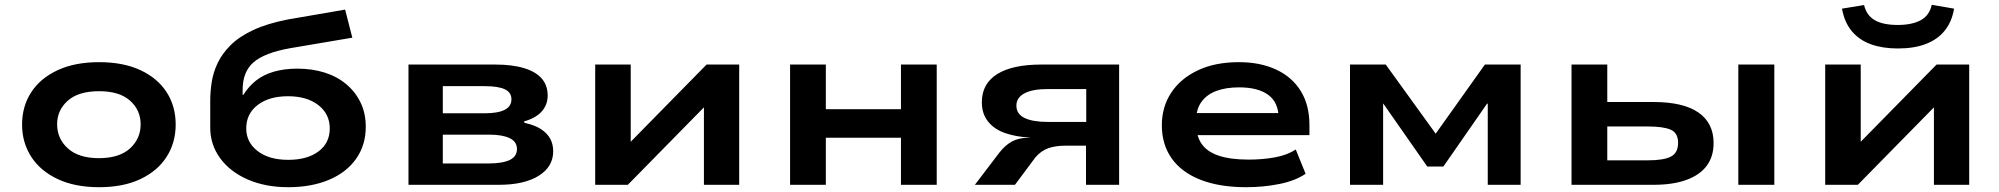

<svg xmlns="http://www.w3.org/2000/svg" viewBox="-20 -770 8331 800"><path d="M393 10Q292 10 220 -24Q148 -58 110 -117Q72 -176 72 -251Q72 -327 110 -385.5Q148 -444 220 -477.5Q292 -511 393 -511Q494 -511 565.5 -477.5Q637 -444 674.5 -385.5Q712 -327 712 -251Q712 -176 674.5 -117Q637 -58 565.5 -24Q494 10 393 10ZM392 -111Q477 -111 521.5 -151.5Q566 -192 566 -252Q566 -311 522 -350.5Q478 -390 393 -390Q307 -390 262.5 -350.5Q218 -311 218 -252Q218 -192 263 -151.5Q308 -111 392 -111Z M1181 10Q1086 10 1012.5 -22Q939 -54 897.5 -110.5Q856 -167 856 -238V-350Q856 -387 862 -427Q868 -467 886.5 -506.5Q905 -546 940.5 -581.5Q976 -617 1034.5 -644.5Q1093 -672 1180 -689L1418 -730L1448 -613L1188 -569Q1082 -550 1036.5 -510.5Q991 -471 991 -396V-375H994Q1016 -410 1047 -434.5Q1078 -459 1121.5 -471.5Q1165 -484 1219 -484Q1281 -484 1333 -467.5Q1385 -451 1423 -419Q1461 -387 1482.5 -342.5Q1504 -298 1504 -242Q1504 -165 1463.5 -108Q1423 -51 1350 -20.5Q1277 10 1181 10ZM1181 -104Q1260 -104 1307 -139Q1354 -174 1354 -235Q1354 -295 1306.5 -332Q1259 -369 1180 -369Q1101 -369 1053.5 -332.5Q1006 -296 1006 -235Q1006 -177 1053.5 -140.5Q1101 -104 1181 -104Z M1682 0V-501H2045Q2115 -501 2164 -486Q2213 -471 2237.5 -442.5Q2262 -414 2262 -372Q2262 -334 2237.5 -306Q2213 -278 2163 -264L2166 -258Q2208 -249 2234 -232Q2260 -215 2272.5 -192Q2285 -169 2285 -140Q2285 -75 2224.5 -37.5Q2164 0 2059 0ZM1825 -89H2017Q2074 -89 2104 -103.5Q2134 -118 2134 -149Q2134 -180 2103.5 -194.5Q2073 -209 2018 -209H1825ZM1825 -298H2000Q2055 -298 2083 -312.5Q2111 -327 2111 -356Q2111 -385 2083.5 -398Q2056 -411 2000 -411H1825Z M2460 0V-501H2608V-161H2590L2924 -501H3060V0H2913V-341H2931L2596 0Z M3272 0V-501H3421V-315H3734V-501H3883V0H3734V-196H3421V0Z M4042 0 4144 -134Q4168 -165 4196.5 -180.5Q4225 -196 4266 -196H4274L4269 -197Q4213 -200 4168 -215.5Q4123 -231 4097 -263.5Q4071 -296 4071 -344Q4071 -421 4134.5 -461Q4198 -501 4318 -501H4643V0H4505V-163H4419Q4378 -163 4348 -152.5Q4318 -142 4294 -114L4209 0ZM4346 -262H4506V-399H4346Q4282 -399 4248.5 -381Q4215 -363 4215 -330Q4215 -295 4249 -278.5Q4283 -262 4346 -262Z M5172 10Q5061 10 4982 -21Q4903 -52 4862 -110Q4821 -168 4821 -248Q4821 -324 4859.5 -383Q4898 -442 4970 -476.5Q5042 -511 5142 -511Q5231 -511 5297.5 -480Q5364 -449 5400 -390.5Q5436 -332 5436 -249V-207H4937V-299H5330L5308 -277Q5307 -344 5264 -375Q5221 -406 5143 -406Q5088 -406 5048 -391Q5008 -376 4986 -345.5Q4964 -315 4964 -269V-254Q4964 -204 4986.5 -171Q5009 -138 5057.5 -121.5Q5106 -105 5183 -105Q5242 -105 5293 -114.5Q5344 -124 5379 -147L5420 -46Q5378 -17 5311.5 -3.5Q5245 10 5172 10Z M5605 0V-501H5754L5962 -213L6167 -501H6316V0H6179V-338H6176L5994 -76H5927L5744 -338H5743V0Z M6528 0V-501H6677V-345H6869Q6994 -345 7057 -301Q7120 -257 7120 -174Q7120 -118 7091.5 -79.5Q7063 -41 7007 -20.5Q6951 0 6870 0ZM6677 -102H6847Q6912 -102 6942 -117.5Q6972 -133 6972 -175Q6972 -216 6941.5 -229.5Q6911 -243 6847 -243H6677ZM7223 0V-501H7373V0Z M7585 0V-501H7733V-161H7715L8049 -501H8185V0H8038V-341H8056L7721 0ZM7888 -568Q7824 -568 7775.5 -585.5Q7727 -603 7696 -640Q7665 -677 7655 -734L7747 -749Q7757 -706 7791.5 -686Q7826 -666 7887 -666Q7946 -666 7982.5 -685.5Q8019 -705 8029 -750L8122 -734Q8113 -680 8083.5 -643Q8054 -606 8005 -587Q7956 -568 7888 -568Z"/></svg>

Font: Nunito Sans 7pt Expanded
Style: Bold
Weight: 700
Width: 7
Designer: Vernon Adams
Foundry: Vernon Adams
Version: Version 3.101;gftools[0.9.27]